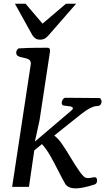

<svg xmlns="http://www.w3.org/2000/svg" viewBox="-20 -1014 571 1042"><path d="M194.8 -362.3 169.4 -245.6 367.2 -414.1Q375.5 -420.9 375.5 -426.3Q375.5 -434.1 360.1 -436.8Q344.7 -439.5 327.6 -440.9Q314.9 -441.9 314.9 -456.1Q314.9 -465.8 321.3 -474.6Q327.6 -483.4 335.4 -483.4L517.6 -481.9Q524.4 -481.9 527.8 -475.3Q531.2 -468.8 531.2 -463.4Q531.2 -453.1 525.6 -446Q520 -439 510.7 -439Q496.1 -439 480.5 -432.4Q464.8 -425.8 450.2 -416.3Q435.5 -406.7 423.8 -397.5L274.4 -278.3Q296.9 -261.7 319.3 -228.5Q341.8 -195.3 365 -156.2Q388.2 -117.2 412.1 -83Q420.4 -70.8 431.6 -59.1Q442.9 -47.4 456.5 -47.4Q466.8 -47.4 477.3 -49.8Q487.8 -52.2 494.1 -52.2Q501.5 -52.2 504.2 -46.6Q506.8 -41 506.8 -33.7Q506.8 -28.3 504.2 -22Q501.5 -15.6 494.6 -13.2Q461.4 -2.4 435.8 2.9Q410.2 8.3 392.1 8.3Q368.7 8.3 354.2 1.2Q339.8 -5.9 334 -16.1Q315.4 -48.8 294.9 -89.6Q274.4 -130.4 252.7 -168.7Q231 -207 207.5 -231.9L166 -197.8L137.2 0H45.9L147.5 -668.5Q147.5 -686 134.3 -692.4Q121.1 -698.7 104.5 -701.4Q87.9 -704.1 76.7 -710.4Q67.9 -715.8 67.9 -730Q67.9 -735.8 72.8 -743.4Q77.6 -751 83.5 -751.5Q132.8 -754.4 175.8 -754.6Q218.8 -754.9 239.7 -754.9Q243.7 -754.9 248 -751Q252.4 -747.1 251.5 -735.4ZM197.8 -798.8Q180.2 -798.8 171.1 -806.2Q162.1 -813.5 155.3 -823.7L61 -993.7H118.7L210.9 -885.7L337.9 -993.7H393.1L248.5 -828.1Q238.8 -815.9 227.3 -807.4Q215.8 -798.8 197.8 -798.8Z"/></svg>

Font: Gelasio
Style: Italic
Weight: 400
Italic angle: -8.5°
Designer: Eben Sorkin
Foundry: Eben Sorkin
Version: Version 1.008